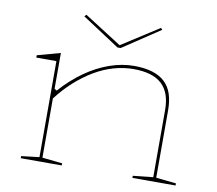

<svg xmlns="http://www.w3.org/2000/svg" viewBox="-78 -803 1009 894"><g transform="rotate(10 426.0 -355.5)"><path d="M807 -10V0H603V-10L698 -20V-338Q698 -420 654.5 -460Q611 -500 521 -500Q474 -500 427 -486.5Q380 -473 335.5 -446.5Q291 -420 250 -383Q209 -346 174 -300V-20L269 -10V0H75V-10L160 -20V-474H65V-485L174 -515V-346L185 -339Q236 -396 291.5 -435Q347 -474 405.5 -494.5Q464 -515 521 -515Q570 -515 606.5 -504Q643 -493 666.5 -471Q690 -449 701 -416Q712 -383 712 -338V-20ZM613 -711 620 -703 444 -586H429L252 -702L260 -711L437 -598Z"/></g></svg>

Font: Kalnia SemiExpanded Thin
Style: Regular
Weight: 250
Width: 6
Designer: Frida Medrano
Foundry: Frida Medrano
Version: Version 1.105